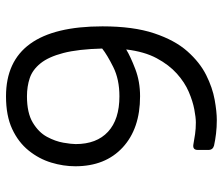

<svg xmlns="http://www.w3.org/2000/svg" viewBox="-70 -646 724 623"><g transform="rotate(90 291.5 -334.0)"><path d="M292 8Q65 8 65 -305Q65 -405 87.5 -472.5Q110 -540 146 -580.5Q182 -621 223 -641.5Q264 -662 303 -669Q342 -676 369 -676Q392 -676 413 -673.5Q434 -671 452 -667Q466 -663 466 -649V-614Q466 -597 448 -600Q432 -603 414.5 -605.5Q397 -608 377 -608Q361 -608 334.5 -603Q308 -598 277.5 -585Q247 -572 218.5 -546.5Q190 -521 168.5 -481Q147 -441 140 -382Q163 -396 203.5 -411.5Q244 -427 292 -427Q397 -427 458 -370.5Q519 -314 519 -217Q519 -178 507 -138.5Q495 -99 468 -65.5Q441 -32 398 -12Q355 8 292 8ZM292 -360Q237 -360 197 -340Q157 -320 137 -304Q139 -226 151.5 -178Q164 -130 185 -104Q206 -78 233 -69Q260 -60 292 -60Q346 -60 377.5 -79Q409 -98 423.5 -125Q438 -152 442.5 -178Q447 -204 447 -218Q447 -286 407 -323Q367 -360 292 -360Z"/></g></svg>

Font: Pitagon Sans
Style: Regular
Weight: 400
Designer: Travis Tran
Foundry: Pitagon
Version: Version 1.001; ttfautohint (v1.8.4.7-5d5b);gftools[0.9.26]